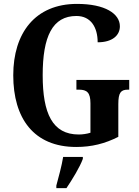

<svg xmlns="http://www.w3.org/2000/svg" viewBox="-20 -744 714 985"><path d="M371 10C450 10 518 -7 587 -42V-210C587 -269 600 -284 636 -284H643V-334H372V-284H385C426 -284 444 -269 444 -214V-63C425 -57 403 -54 384 -54C249 -54 199 -162 199 -358C199 -557 249 -662 372 -662C446 -662 481 -604 481 -527C557 -527 595 -563 595 -609C595 -674 519 -724 375 -724C160 -724 48 -574 48 -358C48 -137 153 10 371 10ZM269 208V221H321C350 178 390 113 405 71V61H304C297 106 280 167 269 208Z"/></svg>

Font: Noto Serif Ethiopic Condensed
Style: Bold
Weight: 700
Width: 3
Designer: Monotype Design Team
Foundry: Monotype Imaging Inc.
Version: Version 2.102